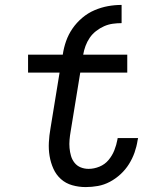

<svg xmlns="http://www.w3.org/2000/svg" viewBox="-20 -752 640 780"><path d="M328 8Q300 8 273.5 0.5Q247 -7 227.5 -24.5Q208 -42 197 -66.5Q186 -91 181.5 -118Q177 -145 178.5 -173.5Q180 -202 185 -230L222 -457H94V-530H235Q239 -558 248.5 -585Q258 -612 274.5 -636Q291 -660 314 -679.5Q337 -699 364 -710.5Q391 -722 418.5 -727Q446 -732 474 -732V-658Q456 -658 438 -655.5Q420 -653 403 -645.5Q386 -638 370.5 -626Q355 -614 344.5 -598.5Q334 -583 327.5 -565.5Q321 -548 318 -530H497V-457H306L267 -218Q264 -201 262.5 -184Q261 -167 262.5 -150.5Q264 -134 268.5 -118.5Q273 -103 283 -90.5Q293 -78 308 -72Q323 -66 340 -66Q362 -66 384 -75Q406 -84 421 -102Q436 -120 444.5 -141.5Q453 -163 457 -185Q457 -186 457.5 -188Q458 -190 458 -191H541Q540 -189 540 -186.5Q540 -184 539 -182Q535 -156 526.5 -132Q518 -108 504 -85.5Q490 -63 470 -44.5Q450 -26 426.5 -13.5Q403 -1 378 3.5Q353 8 328 8Z"/></svg>

Font: Iosevka Curly Extended Oblique
Style: Regular
Weight: 400
Width: 7
Italic angle: -9°
Monospace: yes
Designer: Belleve Invis
Foundry: Belleve Invis
Version: Version 11.1.0; ttfautohint (v1.8.3)